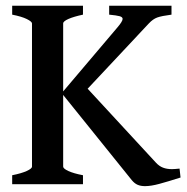

<svg xmlns="http://www.w3.org/2000/svg" viewBox="-20 -635 645 662"><path d="M22 -30.8Q53.7 -37.1 72 -45.4Q90.3 -53.7 90.3 -60.5V-554.2Q90.3 -560.5 72.5 -569.3Q54.7 -578.1 22 -584.5V-615.2H266.1V-584.5Q233.9 -577.6 215.8 -569.6Q197.8 -561.5 197.8 -554.2V-319.8L385.3 -541Q402.8 -561.5 402.8 -569.8Q402.8 -576.2 392.6 -579.1Q382.3 -582 356.4 -584.5V-615.2H571.3V-584.5Q537.1 -580.1 522.2 -574.7Q507.3 -569.3 493.2 -554.2L282.2 -329.1L517.6 -74.2Q528.8 -62 542.2 -56.9Q555.7 -51.8 572.8 -51.8Q580.6 -51.8 599.1 -53.7L602.5 -22.9Q558.1 -8.8 529.3 -1Q500.5 6.8 480 6.8Q465.3 6.8 454.6 2.2Q443.8 -2.4 434.1 -14.2L197.8 -307.6V-60.5Q197.8 -53.7 215.6 -45.4Q233.4 -37.1 266.1 -30.8V0H22Z"/></svg>

Font: David Libre Medium
Style: Regular
Weight: 500
Version: Version 1.000